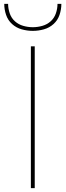

<svg xmlns="http://www.w3.org/2000/svg" viewBox="-20 -975 340 995"><path d="M140 0V-735H160V0ZM150 -815Q121 -815 92.5 -823Q64 -831 42.5 -850.5Q21 -870 11.5 -898Q2 -926 2 -955H22Q22 -930 30.5 -905.5Q39 -881 57.5 -864.5Q76 -848 100.5 -841Q125 -834 150 -834Q175 -834 199.5 -841Q224 -848 242.5 -864.5Q261 -881 269.5 -905.5Q278 -930 278 -955H298Q298 -926 288.5 -898Q279 -870 257.5 -850.5Q236 -831 207.5 -823Q179 -815 150 -815Z"/></svg>

Font: Iosevka Aile Thin
Style: Regular
Weight: 100
Designer: Belleve Invis
Foundry: Belleve Invis
Version: Version 31.1.0; ttfautohint (v1.8.4)